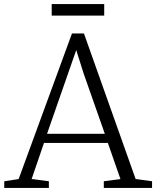

<svg xmlns="http://www.w3.org/2000/svg" viewBox="-20 -927 770 947"><path d="M1 0ZM494 -907V-850H235V-907ZM72 -44 335 -762H394L649 -44L730 -33V0H492V-33L574 -44L512 -222H197L136 -44L221 -33V0H1V-33ZM392 -566 356 -680 212 -267H497Z"/></svg>

Font: Martel UltraLight
Style: Regular
Weight: 250
Designer: Dan Reynolds
Foundry: Dan Reynolds
Version: Version 1.001; ttfautohint (v1.1) -l 5 -r 5 -G 72 -x 0 -D la